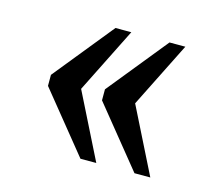

<svg xmlns="http://www.w3.org/2000/svg" viewBox="-66 -540 608 539"><g transform="rotate(15 238.5 -270.0)"><path d="M365 -80H411L316 -270L411 -460H365L224 -286V-254ZM208 -80H254L159 -270L254 -460H208L67 -286V-254Z"/></g></svg>

Font: Noto Serif Ethiopic SemiCondensed
Style: Regular
Weight: 400
Width: 4
Designer: Monotype Design Team
Foundry: Monotype Imaging Inc.
Version: Version 2.102